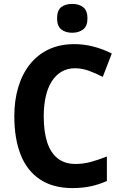

<svg xmlns="http://www.w3.org/2000/svg" viewBox="-20 -949 621 979"><path d="M362 -601Q324 -601 294 -583.5Q264 -566 243.5 -533.5Q223 -501 213 -455.5Q203 -410 203 -355Q203 -278 220.5 -224Q238 -170 274 -141.5Q310 -113 365 -113Q405 -113 443.5 -123.5Q482 -134 525 -151V-26Q484 -8 442 1Q400 10 349 10Q250 10 183.5 -34.5Q117 -79 85 -161Q53 -243 53 -356Q53 -437 73 -504Q93 -571 132 -620.5Q171 -670 228 -697Q285 -724 359 -724Q408 -724 456.5 -711.5Q505 -699 550 -676L504 -557Q469 -575 433.5 -588Q398 -601 362 -601ZM348 -929Q383 -929 404.5 -912Q426 -895 426 -855Q426 -816 404 -799Q382 -782 348 -782Q314 -782 292.5 -799Q271 -816 271 -855Q271 -896 292 -912.5Q313 -929 348 -929Z"/></svg>

Font: Noto Sans Thai SemiCondensed
Style: Bold
Weight: 700
Width: 4
Designer: Monotype Design Team
Foundry: Monotype Imaging Inc.
Version: Version 2.001